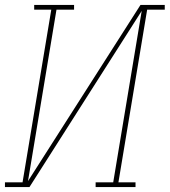

<svg xmlns="http://www.w3.org/2000/svg" viewBox="-38 -755 685 775"><path d="M-18 0V-19H53L169 -716H100V-735H261V-716H190L75 -24L529 -735H627V-716H556L440 -19H509V0H348V-19H419L534 -711L81 0Z"/></svg>

Font: Iosevka Curly Slab ThExObl
Style: Regular
Weight: 100
Width: 7
Italic angle: -9°
Monospace: yes
Designer: Belleve Invis
Foundry: Belleve Invis
Version: Version 11.1.0; ttfautohint (v1.8.3)